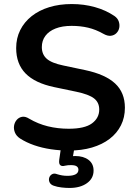

<svg xmlns="http://www.w3.org/2000/svg" viewBox="-20 -735 671 950"><path d="M320 10Q276 10 232 3.5Q188 -3 149 -16.5Q110 -30 79 -50Q61 -62 54 -79Q47 -96 49.5 -112.5Q52 -129 62.5 -141.5Q73 -154 89 -157Q105 -160 124 -148Q168 -122 217 -110Q266 -98 320 -98Q399 -98 435 -124.5Q471 -151 471 -193Q471 -228 445.5 -248Q420 -268 358 -281L248 -304Q153 -324 106.5 -371.5Q60 -419 60 -497Q60 -546 80 -586Q100 -626 136.5 -655Q173 -684 223.5 -699.5Q274 -715 335 -715Q395 -715 449 -700Q503 -685 546 -656Q562 -645 567.5 -629Q573 -613 570 -597.5Q567 -582 556 -571Q545 -560 528.5 -558Q512 -556 491 -568Q454 -589 416 -598Q378 -607 334 -607Q288 -607 255 -594Q222 -581 204.5 -557.5Q187 -534 187 -502Q187 -466 211 -444.5Q235 -423 293 -411L402 -388Q501 -367 549.5 -322Q598 -277 598 -202Q598 -154 578.5 -115Q559 -76 522.5 -48Q486 -20 435 -5Q384 10 320 10ZM324 195Q305 195 284 192.5Q263 190 246 184Q231 179 225.5 167.5Q220 156 223.5 144.5Q227 133 237.5 127Q248 121 263 127Q276 131 288 133Q300 135 314 135Q340 135 354 127.5Q368 120 368 105Q368 94 359.5 88Q351 82 331 82Q324 82 316.5 82.5Q309 83 301 85Q294 87 288.5 86.5Q283 86 278 82Q274 78 273 72Q272 66 273 56L284 -20H351L338 56L306 45Q318 41 330 39Q342 37 352 37Q393 37 418 56Q443 75 443 109Q443 148 410 171.5Q377 195 324 195Z"/></svg>

Font: Nunito ExtraLight
Style: Bold
Weight: 700
Version: Version 3.602